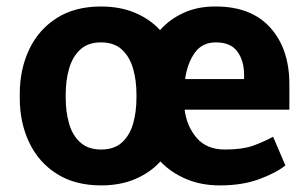

<svg xmlns="http://www.w3.org/2000/svg" viewBox="-20 -558 943 588"><path d="M40.5 -258.8V-269Q40.5 -346.2 69.6 -407Q98.6 -467.8 154.1 -502.9Q209.5 -538.1 289.1 -538.1Q347.7 -538.1 393.1 -519Q438.5 -500 470.2 -465.8Q500.5 -500 543.7 -519.3Q586.9 -538.6 641.1 -538.1Q749.5 -538.1 807.9 -473.1Q866.2 -408.2 866.2 -300.3V-222.2H545.4Q551.8 -171.4 582.3 -135.7Q612.8 -100.1 668.9 -100.1Q721.2 -100.1 753.4 -111.3Q785.6 -122.6 816.4 -139.2L854 -51.3Q825.2 -28.3 773.7 -9.3Q722.2 9.8 653.3 9.8Q596.2 9.8 550 -9.8Q503.9 -29.3 471.2 -63.5Q439.9 -29.3 394.3 -9.8Q348.6 9.8 290 9.8Q210 9.8 154.3 -25.4Q98.6 -60.5 69.6 -121.3Q40.5 -182.1 40.5 -258.8ZM641.1 -428.2Q599.1 -428.2 576.4 -396.2Q553.7 -364.3 546.9 -315.9H727.5V-328.6Q727.5 -372.1 707 -400.1Q686.5 -428.2 641.1 -428.2ZM181.2 -269V-258.8Q181.2 -214.8 191.7 -179Q202.1 -143.1 226.1 -121.6Q250 -100.1 290 -100.1Q329.6 -100.1 353.3 -121.6Q377 -143.1 387.5 -179Q397.9 -214.8 397.9 -258.8V-269Q397.9 -312 387.5 -348.1Q377 -384.3 353.3 -406.2Q329.6 -428.2 289.1 -428.2Q249.5 -428.2 225.8 -406.2Q202.1 -384.3 191.7 -348.1Q181.2 -312 181.2 -269Z"/></svg>

Font: Vazirmatn FD
Style: Bold
Weight: 700
Designer: Saber Rastikerdar
Foundry: Saber Rastikerdar
Version: Version 33.001